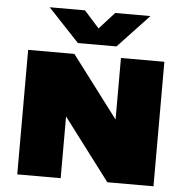

<svg xmlns="http://www.w3.org/2000/svg" viewBox="-55 -860 884 914"><g transform="rotate(5 386.5 -403.0)"><path d="M61 0V-595H282L533.5 -262.5H504.5V-595H712V0H491.5L240 -332.5H268.5V0ZM294 -648 145.5 -806H314L403 -707H369L458.5 -806H627L478.5 -648Z"/></g></svg>

Font: Encode Sans SC SemiExpanded Black
Style: Regular
Weight: 900
Width: 6
Designer: Multiple Designers
Foundry: Impallari Type
Version: Version 3.002